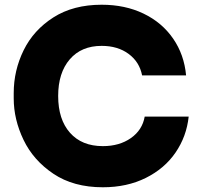

<svg xmlns="http://www.w3.org/2000/svg" viewBox="-20 -772 842 812"><path d="M38 -356V-378Q38 -474 80 -559.5Q122 -645 206 -698.5Q290 -752 410 -752Q509 -752 587 -714.5Q665 -677 712 -609Q759 -541 767 -453H581Q570 -510 524 -544Q478 -578 410 -578Q324 -578 275 -521Q226 -464 226 -366Q226 -267 276 -210.5Q326 -154 415 -154Q485 -154 533.5 -188Q582 -222 592 -279H778Q769 -195 722.5 -127Q676 -59 596.5 -19.5Q517 20 415 20Q291 20 206 -37Q121 -94 79.5 -180.5Q38 -267 38 -356Z"/></svg>

Font: Sora-SIA ExtraBold
Style: Regular
Weight: 800
Designer: Jonathan Barnbrook, Julián Moncada
Foundry: Barnbrook Fonts
Version: Version 2.000